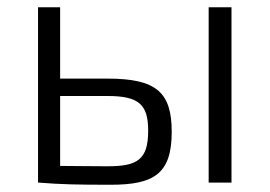

<svg xmlns="http://www.w3.org/2000/svg" viewBox="-20 -504 745 530"><path d="M146 -287V-484H85V0H86C148 5 192 6 286 6C406 6 454 -25 454 -140C454 -249 412 -287 277 -287ZM619 -484H556V0H619ZM146 -239H277C364 -239 389 -215 389 -143C389 -63 359 -45 277 -45C224 -45 179 -46 146 -46Z"/></svg>

Font: SnT
Style: Regular
Weight: 300
Designer: Natanael Gama
Version: Version 1.001;PS 001.001;hotconv 1.0.70;makeotf.lib2.5.58329